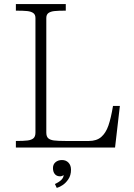

<svg xmlns="http://www.w3.org/2000/svg" viewBox="-20 -720 653 937"><path d="M153 -700H301V-668Q264.5 -668 245.8 -666Q227 -664 216.5 -656.5Q206 -649 206 -632V-73Q206 -54 215.2 -45.5Q224.5 -37 243.5 -34.5Q262.5 -32 301 -32V0H153ZM153 -73V-632Q153 -649 142.2 -656.5Q131.5 -664 112.8 -666Q94 -668 57.5 -668V-700H206V0H57.5V-32Q96 -32 115 -34.5Q134 -37 143.5 -45.5Q153 -54 153 -73ZM247 -32H413.5Q451.5 -32 474 -51.5Q496.5 -71 509 -107Q521.5 -143 531.5 -203H565L541.5 0H247ZM290.5 134Q289 136 284 138.2Q279 140.5 273.5 140.5Q256.5 140.5 247.5 129.5Q238.5 118.5 238.5 100Q238.5 82 251 71.5Q263.5 61 282.5 61Q302 61 314.2 73.8Q326.5 86.5 326.5 108.5Q326.5 136 313.2 155.2Q300 174.5 283.8 184.5Q267.5 194.5 257 197L248 178Q290.5 158.5 290.5 134Z"/></svg>

Font: Didactic
Style: Regular
Weight: 400
Designer: Tyler Finck
Foundry: Etcetera Type Co
Version: Version 3.007;FEAKit 1.0